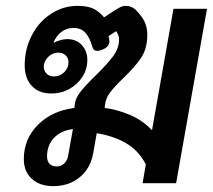

<svg xmlns="http://www.w3.org/2000/svg" viewBox="-20 -623 724 653"><path d="M61 -82Q61 -150 108.5 -198Q156 -246 233 -256L234 -264Q235 -287 253 -310Q271 -333 305 -366Q344 -404 364.5 -431.5Q385 -459 385 -489Q385 -503 375 -517L349 -500Q352 -490 352 -483Q352 -464 330 -455Q318 -450 311 -450Q297 -450 294 -464Q285 -496 270 -512Q255 -528 230 -528Q207 -528 189 -514.5Q171 -501 162 -478H164Q173 -483 185.5 -486.5Q198 -490 208 -490Q240 -490 258.5 -469.5Q277 -449 277 -419Q277 -388 260.5 -362Q244 -336 216 -320.5Q188 -305 155 -305Q112 -305 88 -331Q64 -357 64 -401Q64 -456 88 -502.5Q112 -549 153.5 -576Q195 -603 243 -603Q278 -603 297.5 -593.5Q317 -584 334 -564L366 -585Q380 -594 389 -598.5Q398 -603 408 -603Q426 -603 440 -591Q462 -569 471.5 -549.5Q481 -530 481 -505Q481 -458 460 -426.5Q439 -395 398 -356Q368 -327 353.5 -307.5Q339 -288 337 -264L336 -256Q381 -250 423.5 -231.5Q466 -213 497 -180L570 -593H684L579 0H465L476 -64Q452 -110 410.5 -135Q369 -160 309 -170L297 -102Q288 -51 251.5 -20.5Q215 10 161 10Q115 10 88 -15Q61 -40 61 -82ZM213 -411Q213 -425 203.5 -434.5Q194 -444 178 -444Q159 -444 144 -429.5Q129 -415 129 -396Q129 -382 138.5 -372.5Q148 -363 164 -363Q184 -363 198.5 -377.5Q213 -392 213 -411ZM212 -95 228 -184Q187 -179 163.5 -154Q140 -129 140 -91Q140 -75 148.5 -66Q157 -57 173 -57Q188 -57 198.5 -67Q209 -77 212 -95Z"/></svg>

Font: Niramit SemiBold
Style: Italic
Weight: 600
Italic angle: -10°
Designer: Katatrad Aksorn Co.,Ltd.
Foundry: Cadson Demak Co.,Ltd.
Version: Version 1.001; ttfautohint (v1.6)